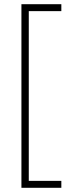

<svg xmlns="http://www.w3.org/2000/svg" viewBox="-20 -735 347 914"><path d="M272 159H82V-715H272V-682H117V126H272Z"/></svg>

Font: Noto Sans Khmer ExtraCondensed ExtraLight
Style: Regular
Weight: 250
Width: 2
Designer: Danh Hong and the Monotype Design Team
Foundry: Monotype Imaging Inc.
Version: Version 2.004